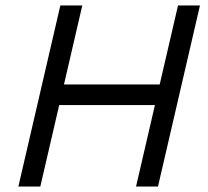

<svg xmlns="http://www.w3.org/2000/svg" viewBox="-20 -680 759 700"><path d="M709 -660 556 0H476L629 -660ZM280 -660 127 0H47L200 -660ZM599 -372 582 -297H158L175 -372Z"/></svg>

Font: Work Sans
Style: Italic
Weight: 400
Italic angle: -13°
Designer: Wei Huang
Foundry: Wei Huang
Version: Version 2.012